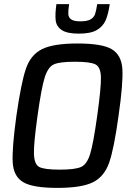

<svg xmlns="http://www.w3.org/2000/svg" viewBox="-20 -908 657 936"><path d="M38 0ZM60 -344Q83 -504 106 -572Q129 -640 184 -668Q239 -696 358 -696Q478 -696 525 -668Q572 -640 576.5 -572Q581 -504 558 -344Q536 -184 512.5 -116Q489 -48 434 -20Q379 8 259 8Q140 8 93 -20Q46 -48 42 -116Q38 -184 60 -344ZM454 -344Q473 -480 472 -530.5Q471 -581 445.5 -594Q420 -607 345 -607Q270 -607 242 -594Q214 -581 198 -530.5Q182 -480 163 -344Q144 -208 145.5 -157.5Q147 -107 171.5 -94Q196 -81 271 -81Q346 -81 375 -94Q404 -107 419.5 -157.5Q435 -208 454 -344ZM364 -744Q307 -744 281 -761.5Q255 -779 251.5 -808.5Q248 -838 255 -888H317Q312 -855 313 -839Q314 -823 327 -813.5Q340 -804 372 -804Q405 -804 421.5 -813.5Q438 -823 443.5 -839.5Q449 -856 454 -888H515Q508 -839 495 -809Q482 -779 452 -761.5Q422 -744 364 -744Z"/></svg>

Font: Assailand Medium
Style: Italic
Weight: 500
Italic angle: -8°
Designer: Hector Gatti with collaboration of the Omnibus-Type team
Foundry: Omnibus-Type
Version: Version 0.072;October 19, 2019;FontCreator 12.0.0.2547 64-bi